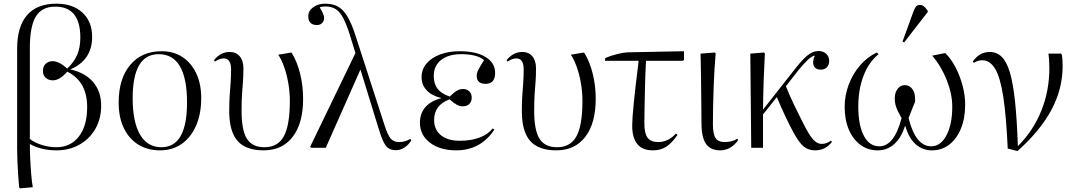

<svg xmlns="http://www.w3.org/2000/svg" viewBox="-20 -802 5842 1042"><path d="M90 220 84 216Q82 192 79 152.5Q76 113 74.5 72.5Q73 32 73 4V-537Q73 -658 127 -720Q181 -782 286 -782Q375 -782 427.5 -733.5Q480 -685 480 -602Q480 -476 363 -426V-425Q443 -407 486 -356Q529 -305 529 -229Q529 -158 498 -103.5Q467 -49 412 -17.5Q357 14 287 14Q205 14 143 -20H142Q142 16 144 60Q146 104 149.5 145Q153 186 158 214ZM285 -3Q363 -3 408 -61Q453 -119 453 -221Q453 -360 345 -413Q304 -366 267 -366Q243 -366 228 -380Q213 -394 213 -417Q213 -441 227.5 -455.5Q242 -470 266 -470Q300 -470 345 -430Q382 -465 399 -505Q416 -545 416 -598Q416 -766 280 -766Q207 -766 174.5 -712.5Q142 -659 142 -541V-48Q167 -28 206.5 -15.5Q246 -3 285 -3Z M849 14Q780 14 729.5 -18Q679 -50 651.5 -108Q624 -166 624 -245Q624 -375 686.5 -449.5Q749 -524 857 -524Q922 -524 970 -492.5Q1018 -461 1045 -404Q1072 -347 1072 -270Q1072 -184 1044 -120Q1016 -56 966 -21Q916 14 849 14ZM856 -3Q995 -3 995 -245Q995 -508 841 -508Q700 -508 700 -269Q700 -140 740 -71.5Q780 -3 856 -3Z M1411 14Q1314 14 1269 -37.5Q1224 -89 1224 -200Q1224 -248 1226.5 -283.5Q1229 -319 1231.5 -352Q1234 -385 1234 -426Q1234 -485 1194 -485Q1172 -485 1147 -468L1141 -475Q1177 -520 1226 -520Q1261 -520 1281 -496.5Q1301 -473 1301 -431Q1301 -389 1298.5 -358Q1296 -327 1293.5 -291.5Q1291 -256 1291 -201Q1291 -95 1320 -49Q1349 -3 1415 -3Q1488 -3 1520.5 -62.5Q1553 -122 1553 -255Q1553 -301 1545 -348.5Q1537 -396 1522.5 -437.5Q1508 -479 1490 -505L1561 -517L1565 -512Q1593 -466 1609 -401Q1625 -336 1625 -266Q1625 -133 1568.5 -59.5Q1512 14 1411 14Z M2207 -48 2212 -41Q2199 -17 2176 -2Q2153 13 2130 13Q2105 13 2089.5 3.5Q2074 -6 2061 -33Q2048 -60 2033 -110L1937 -422H1935L1748 0H1669L1663 -5L1909 -514L1881 -605Q1862 -667 1843.5 -702.5Q1825 -738 1802 -752.5Q1779 -767 1747 -767Q1725 -767 1715 -762Q1739 -724 1739 -704Q1739 -688 1728 -677Q1717 -666 1701 -666Q1653 -666 1653 -714Q1653 -743 1679.5 -762.5Q1706 -782 1745 -782Q1786 -782 1814.5 -766Q1843 -750 1865.5 -712.5Q1888 -675 1909 -610L2067 -122Q2085 -67 2101 -49Q2117 -31 2146 -31Q2165 -31 2179.5 -36Q2194 -41 2207 -48Z M2456 14Q2368 14 2313.5 -27.5Q2259 -69 2259 -136Q2259 -187 2289 -221Q2319 -255 2375 -269V-270Q2324 -282 2296 -311.5Q2268 -341 2268 -383Q2268 -425 2294 -456.5Q2320 -488 2367 -506Q2414 -524 2475 -524Q2564 -524 2615.5 -492.5Q2667 -461 2667 -407Q2667 -347 2616 -347Q2567 -347 2567 -391Q2567 -405 2574.5 -420.5Q2582 -436 2607 -476Q2568 -508 2483 -508Q2414 -508 2374 -476.5Q2334 -445 2334 -390Q2334 -347 2355 -320Q2376 -293 2421 -278Q2444 -301 2460 -310Q2476 -319 2493 -319Q2514 -319 2527 -306Q2540 -293 2540 -272Q2540 -250 2527 -237.5Q2514 -225 2490 -225Q2460 -225 2420 -263Q2336 -232 2336 -151Q2336 -98 2373 -68Q2410 -38 2475 -38Q2535 -38 2581.5 -55Q2628 -72 2654 -105L2663 -99Q2589 14 2456 14Z M2999 14Q2902 14 2857 -37.5Q2812 -89 2812 -200Q2812 -248 2814.5 -283.5Q2817 -319 2819.5 -352Q2822 -385 2822 -426Q2822 -485 2782 -485Q2760 -485 2735 -468L2729 -475Q2765 -520 2814 -520Q2849 -520 2869 -496.5Q2889 -473 2889 -431Q2889 -389 2886.5 -358Q2884 -327 2881.5 -291.5Q2879 -256 2879 -201Q2879 -95 2908 -49Q2937 -3 3003 -3Q3076 -3 3108.5 -62.5Q3141 -122 3141 -255Q3141 -301 3133 -348.5Q3125 -396 3110.5 -437.5Q3096 -479 3078 -505L3149 -517L3153 -512Q3181 -466 3197 -401Q3213 -336 3213 -266Q3213 -133 3156.5 -59.5Q3100 14 2999 14Z M3523 14Q3411 14 3411 -121Q3411 -193 3446 -472H3263L3265 -487Q3292 -499 3327.5 -508Q3363 -517 3385 -518L3692 -524V-477L3686 -472H3486Q3484 -444 3482.5 -401Q3481 -358 3480 -309.5Q3479 -261 3478 -214Q3477 -167 3477 -131Q3477 -78 3494.5 -54.5Q3512 -31 3551 -31Q3607 -31 3648 -77L3657 -70Q3626 -25 3595.5 -5.5Q3565 14 3523 14Z M3889 14Q3836 14 3811.5 -21Q3787 -56 3787 -133Q3787 -156 3786.5 -198Q3786 -240 3785.5 -289Q3785 -338 3784.5 -384.5Q3784 -431 3783 -465Q3782 -499 3782 -511L3859 -517L3864 -512Q3861 -480 3858 -432Q3855 -384 3853 -329.5Q3851 -275 3850 -222Q3849 -169 3849 -128Q3849 -75 3863.5 -53Q3878 -31 3913 -31Q3953 -31 3981 -49L3986 -42Q3969 -16 3943.5 -1Q3918 14 3889 14Z M4404 14Q4367 14 4342 -6.5Q4317 -27 4287 -82Q4267 -118 4242.5 -170Q4218 -222 4196 -275L4121 -181V0H4057L4052 -511L4126 -517L4131 -512Q4127 -438 4124.5 -364.5Q4122 -291 4121 -207L4301 -436Q4340 -485 4367 -505Q4394 -525 4422 -525Q4448 -525 4464 -510Q4480 -495 4480 -471Q4480 -450 4467.5 -437Q4455 -424 4435 -424Q4406 -424 4396.5 -445Q4387 -466 4402 -500Q4388 -499 4367 -480Q4346 -461 4313 -421L4245 -334Q4268 -277 4290 -232Q4312 -187 4337 -137Q4370 -71 4392 -46Q4414 -21 4439 -21Q4466 -21 4490 -39L4495 -32Q4460 14 4404 14Z M4743 14Q4690 14 4649.5 -16Q4609 -46 4586.5 -99Q4564 -152 4564 -222Q4564 -284 4586 -342.5Q4608 -401 4647 -446.5Q4686 -492 4738 -517L4748 -508Q4695 -465 4666.5 -391Q4638 -317 4638 -224Q4638 -123 4668 -65.5Q4698 -8 4752 -8Q4833 -8 4873 -161Q4851 -199 4843.5 -221Q4836 -243 4836 -268Q4836 -300 4851.5 -320Q4867 -340 4891 -340Q4915 -340 4930.5 -320Q4946 -300 4946 -267Q4946 -256 4946.5 -253.5Q4947 -251 4944.5 -245.5Q4942 -240 4934.5 -221.5Q4927 -203 4911 -161Q4949 -8 5034 -8Q5085 -8 5116.5 -67.5Q5148 -127 5148 -223Q5148 -292 5118 -367.5Q5088 -443 5039 -500L5109 -514L5115 -509Q5145 -478 5168 -432.5Q5191 -387 5204.5 -335.5Q5218 -284 5218 -234Q5218 -160 5195 -104Q5172 -48 5131.5 -17Q5091 14 5037 14Q4986 14 4948.5 -20Q4911 -54 4894 -117H4891Q4871 -54 4833 -20Q4795 14 4743 14ZM4887 -572 4878 -576 4936 -736Q4944 -758 4951 -766.5Q4958 -775 4973 -775Q4984 -775 4993.5 -768Q5003 -761 5015 -743V-737Z M5502 18 5449 4Q5441 -171 5425 -276Q5409 -381 5381 -428Q5353 -475 5311 -475Q5287 -475 5265 -461L5259 -468Q5296 -520 5351 -520Q5389 -520 5416 -494Q5443 -468 5460.5 -409.5Q5478 -351 5488.5 -253Q5499 -155 5504 -10H5505Q5588 -93 5631.5 -201.5Q5675 -310 5675 -433Q5675 -456 5673.5 -477.5Q5672 -499 5670 -511H5738L5742 -507Q5747 -487 5747 -443Q5747 -320 5686.5 -206.5Q5626 -93 5502 18Z"/></svg>

Font: Literata 72pt Light
Style: Regular
Weight: 300
Designer: Latin by Veronika Burian and Jose Scaglione. Greek by Irene Vlachou. Cyrillic by Vera Evstafieva.
Foundry: TypeTogether
Version: Version 3.002